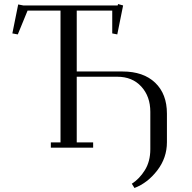

<svg xmlns="http://www.w3.org/2000/svg" viewBox="-20 -729 946 948"><path d="M41 -564 69.8 -707 95.2 -702.1H561L563 -709L587.9 -702.1L559.1 -559.1L534.2 -564V-676.8H358.9V-376H585Q688 -376 746.1 -320.6Q804.2 -265.1 804.2 -168V-26.9Q804.2 50.3 756.6 112.3Q709 174.3 644 199.2L630.9 178.2Q668.5 154.3 695.3 111.1Q722.2 67.9 722.2 7.8V-176.8Q722.2 -252.9 677.7 -301.5Q633.3 -350.1 559.1 -350.1H358.9V-25.9H439.9V0H231V-25.9H278.8V-676.8H116.2L67.9 -559.1Z"/></svg>

Font: Dehuti
Style: Book
Weight: 400
Version: Version 1.2